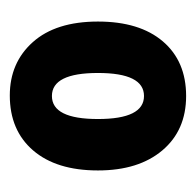

<svg xmlns="http://www.w3.org/2000/svg" viewBox="-24 -738 400 392"><g transform="rotate(-90 176.0 -542.0)"><path d="M328 -542Q328 -457 287.5 -409.5Q247 -362 176 -362Q106 -362 65 -410.5Q24 -459 24 -542Q24 -627 65 -674.5Q106 -722 177 -722Q244 -722 286 -675Q328 -628 328 -542ZM129 -542Q129 -448 176 -448Q223 -448 223 -542Q223 -636 176 -636Q129 -636 129 -542Z"/></g></svg>

Font: Noto Sans Devanagari Condensed ExtraBold
Style: Regular
Weight: 800
Width: 3
Designer: Jelle Bosma - Monotype Design Team
Foundry: Monotype Imaging Inc.
Version: Version 2.004; ttfautohint (v1.8.4.7-5d5b)